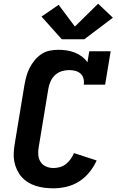

<svg xmlns="http://www.w3.org/2000/svg" viewBox="-20 -1013 640 1041"><path d="M270 8Q245 8 221 5Q197 2 174.5 -5Q152 -12 132 -24.5Q112 -37 97 -54Q82 -71 72 -92.5Q62 -114 57.5 -137.5Q53 -161 54.5 -185.5Q56 -210 60 -234L112 -549Q116 -572 122 -595.5Q128 -619 139 -641.5Q150 -664 166 -684Q182 -704 203 -718.5Q224 -733 248 -738Q272 -743 296 -743Q319 -743 342 -739.5Q365 -736 385.5 -728Q406 -720 424 -706.5Q442 -693 454 -675L464 -735H580L550 -554H434Q437 -571 432.5 -587.5Q428 -604 416 -614.5Q404 -625 387.5 -629Q371 -633 354 -633Q334 -633 313.5 -626.5Q293 -620 277.5 -605Q262 -590 253.5 -570.5Q245 -551 242 -531L190 -216Q186 -195 187.5 -174Q189 -153 199.5 -136Q210 -119 229 -110.5Q248 -102 270 -102Q287 -102 305 -107Q323 -112 337.5 -123.5Q352 -135 363 -150.5Q374 -166 381 -183L504 -143Q489 -109 464.5 -79Q440 -49 408.5 -29Q377 -9 341 -0.5Q305 8 270 8ZM315 -800 205 -923 298 -987 386 -869 512 -993 592 -917 437 -800Z"/></svg>

Font: Iosevka Slab XBdEx
Style: Italic
Weight: 800
Width: 7
Italic angle: -9°
Monospace: yes
Designer: Belleve Invis
Foundry: Belleve Invis
Version: Version 11.1.1; ttfautohint (v1.8.3)